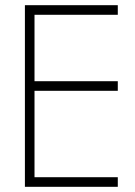

<svg xmlns="http://www.w3.org/2000/svg" viewBox="-20 -720 519 740"><path d="M76 0V-700H434V-663H113V-407H434V-370H113V-37H434V0Z"/></svg>

Font: Bubbler One
Style: Regular
Weight: 400
Designer: Brenda Gallo (gbrenda1987@gmail.com)
Foundry: Brenda Gallo
Version: Version 1.003